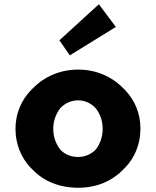

<svg xmlns="http://www.w3.org/2000/svg" viewBox="-20 -863 735 905"><path d="M264 -353C285 -376 316 -390 348 -390C379 -390 409 -377 431 -353C450 -329 464 -296 464 -256C464 -219 452 -185 432 -159C412 -137 381 -123 348 -123C314 -123 284 -136 263 -159C245 -183 231 -216 231 -256C231 -295 245 -328 264 -353ZM132 -65C184 -10 258 22 349 22C436 22 509 -10 562 -65L570 -73C615 -120 642 -183 642 -256C642 -329 615 -391 570 -438L562 -446C508 -502 433 -535 349 -535C263 -535 189 -502 134 -446L126 -438C81 -391 53 -329 53 -256C53 -183 80 -119 125 -72ZM309 -602 526 -736 446 -843 260 -673Z"/></svg>

Font: Hussar Woodtype
Style: SeBd
Weight: 900
Foundry: Cannot Into Space Fonts
Version: Version 1.07